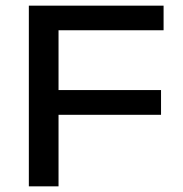

<svg xmlns="http://www.w3.org/2000/svg" viewBox="-20 -659 646 679"><path d="M82 0V-639H187V0ZM139 -253V-340.5H549.5V-253ZM99 -552V-639H558.5V-552Z"/></svg>

Font: Anek Gurmukhi Medium SemiExpanded
Style: Regular
Weight: 500
Width: 6
Version: Version 1.003